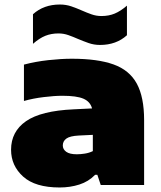

<svg xmlns="http://www.w3.org/2000/svg" viewBox="-20 -819 712 850"><path d="M244 11Q136 11 82.5 -37.2Q29 -85.5 29 -156Q29 -236.5 95.2 -282.5Q161.5 -328.5 306 -335L387.5 -339Q379.5 -369 349.5 -382Q319.5 -395 256 -395Q221 -395 173.8 -389.2Q126.5 -383.5 86 -372V-533Q137 -546.5 194.2 -552.8Q251.5 -559 298 -559Q412 -559 482.5 -533.8Q553 -508.5 585.5 -449Q618 -389.5 618 -287V0H426L411 -45H401Q372 -15 331.2 -2Q290.5 11 244 11ZM258 -175Q258 -158 273.2 -147Q288.5 -136 320 -136Q336.5 -136 355.5 -139Q374.5 -142 391 -150V-222L329 -219Q289.5 -217 273.8 -205.5Q258 -194 258 -175ZM423 -620Q396 -620 372 -628.5Q348 -637 325.5 -646.5Q304 -656 282.8 -663.5Q261.5 -671 239 -671Q207 -671 180.8 -660.5Q154.5 -650 126 -625V-756Q173.5 -799 245 -799Q272 -799 296 -790.8Q320 -782.5 342.5 -772.5Q364 -763 385.2 -755.5Q406.5 -748 429 -748Q461.5 -748 487.5 -758.8Q513.5 -769.5 542 -794V-663Q494.5 -620 423 -620Z"/></svg>

Font: Encode Sans Expanded Black
Style: Regular
Weight: 900
Width: 7
Designer: Multiple Designers
Foundry: Impallari Type
Version: Version 3.000; ttfautohint (v1.8.3) -l 8 -r 50 -G 200 -x 14 